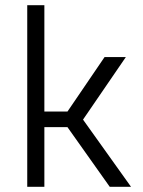

<svg xmlns="http://www.w3.org/2000/svg" viewBox="-20 -720 550 740"><path d="M240 -230H151V0H85V-700H151V-290H240L383 -500H465L300 -259L485 0H403Z"/></svg>

Font: Retni Sans
Style: Regular
Weight: 400
Designer: Vitaly Kuzmin
Foundry: ParaType Ltd.
Version: Version 1.00;March 2, 2019;FontCreator 11.5.0.2425 64-bit; t